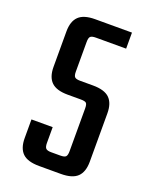

<svg xmlns="http://www.w3.org/2000/svg" viewBox="-122 -696 611 765"><g transform="rotate(20 184.0 -313.0)"><path d="M304 -558H176Q159 -558 153 -552.5Q147 -547 147 -529V-403Q147 -386 153 -380.5Q159 -375 176 -375H230Q279 -375 300.5 -354Q322 -333 322 -290V-85Q322 -42 300.5 -21Q279 0 230 0H138Q89 0 67.5 -21Q46 -42 46 -85V-164H136V-97Q136 -80 142 -74Q148 -68 164 -68H203Q221 -68 226.5 -74Q232 -80 232 -97V-278Q232 -296 226.5 -301Q221 -306 203 -306H148Q100 -306 78.5 -327Q57 -348 57 -391V-541Q57 -584 78.5 -605Q100 -626 148 -626H304Z"/></g></svg>

Font: Teko Light
Style: Regular
Weight: 400
Version: Version 2.000;gftools[0.9.28.dev9+g7d2139d.d20230707]